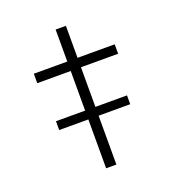

<svg xmlns="http://www.w3.org/2000/svg" viewBox="-124 -778 812 879"><g transform="rotate(-20 281.5 -338.0)"><path d="M102 -238V-281H448V-238ZM244 0V-676H294V0ZM81 -474V-520H475V-474Z"/></g></svg>

Font: Lexend Giga ExtraLight
Style: Regular
Weight: 250
Version: Version 1.007